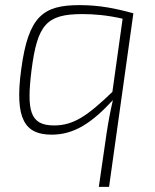

<svg xmlns="http://www.w3.org/2000/svg" viewBox="-20 -514 605 750"><path d="M291 -494C149 -494 91 -452 63 -244C36 -47 78 12 182 12C270 12 339 -34 421 -123C411 -79 404 -44 396 9L366 216H406L501 -462C432 -481 369 -494 291 -494ZM191 -24C96 -24 84 -83 103 -239C126 -418 161 -459 302 -459C346 -459 397 -455 459 -441L419 -155C322 -62 268 -24 191 -24Z"/></svg>

Font: Exo 2 Extra Light
Style: Italic
Weight: 250
Italic angle: -8°
Designer: Natanael Gama
Version: Version 1.001;PS 001.001;hotconv 1.0.88;makeotf.lib2.5.64775